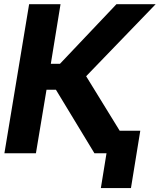

<svg xmlns="http://www.w3.org/2000/svg" viewBox="-20 -748 780 937"><path d="M440.9 0 252.9 -310.1H207L155.3 0H1.5L122.1 -727.5H275.4L228 -436.5H272.5L548.3 -727.5H739.7L400.4 -376L631.8 0ZM664.6 -109.9 619.1 169.9H472.2L517.6 -109.9Z"/></svg>

Font: Inter Tight
Style: Bold Italic
Weight: 700
Italic angle: -9.39999°
Designer: Rasmus Andersson
Foundry: rsms
Version: Version 3.004